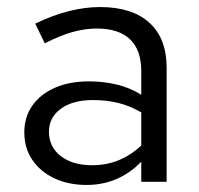

<svg xmlns="http://www.w3.org/2000/svg" viewBox="-20 -516 566 545"><path d="M226 9Q174 9 134 -10Q94 -29 71.5 -62.5Q49 -96 49 -140Q49 -184 72 -216.5Q95 -249 136 -267Q177 -285 232 -285Q274 -285 311.5 -276Q349 -267 381 -247V-314Q381 -374 349 -404.5Q317 -435 255 -435Q221 -435 185.5 -425Q150 -415 107 -393L80 -449Q178 -496 264 -496Q355 -496 404 -451.5Q453 -407 453 -324V0H381V-57Q349 -24 310 -7.5Q271 9 226 9ZM119 -142Q119 -99 152.5 -73Q186 -47 241 -47Q282 -47 316.5 -61Q351 -75 381 -103V-197Q350 -215 317 -223.5Q284 -232 243 -232Q187 -232 153 -207.5Q119 -183 119 -142Z"/></svg>

Font: Red Hat Text VF
Style: Regular
Weight: 300
Designer: Pentagram, MCKL
Foundry: Pentagram, MCKL
Version: Version 1.023